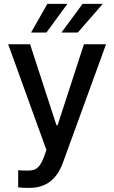

<svg xmlns="http://www.w3.org/2000/svg" viewBox="-20 -755 580 975"><path d="M72.3 196.3V109.4Q95.7 111.3 119.1 111.3Q139.2 111.3 152.3 107.4Q165.5 103.5 178.5 88.4Q191.4 73.2 203.1 42L215.8 6.8L21.5 -530.3H132.8L266.6 -119.1H272.5L406.2 -530.3H518.6L299.8 70.3Q276.9 134.3 234.6 166.7Q192.4 199.2 127.9 199.2Q92.8 199.2 72.3 196.3ZM399.4 -735.4H502L375 -589.8H292ZM220.7 -735.4H322.3L215.8 -589.8H137.7Z"/></svg>

Font: Pretendard GOV Medium
Style: Regular
Weight: 500
Designer: Base glyphs from Inter by Rasmus Andersson; Hangeul glyphs from Noto Sans CJK(Source Han Sans) by Jang Soo-young and Kan
Foundry: Kil Hyung-jin
Version: Version 1.309